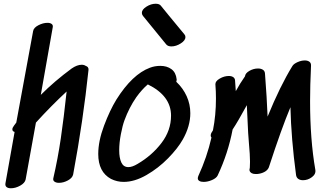

<svg xmlns="http://www.w3.org/2000/svg" viewBox="-20 -1004 1714 1026"><path d="M453 -631Q425 -363 371 -72Q367 -53 343 -40Q319 -27 295 -27Q280 -27 271 -33.5Q262 -40 265 -52Q289 -156 305 -265Q321 -374 336 -515Q254 -439 172 -349L117 -45Q113 -26 88 -12Q63 2 38 2Q23 2 15 -4.5Q7 -11 9 -24L58 -299Q46 -302 46 -313Q46 -321 55 -333L67 -349L157 -838Q160 -856 185 -869Q210 -882 234 -882Q248 -882 256 -876Q264 -870 262 -859L198 -497Q272 -571 363 -638Q392 -658 417 -658Q429 -658 438 -652Q454 -647 453 -631Z M770 -553Q739 -527 708 -484Q670 -429 645 -361Q635 -334 626 -287.5Q617 -241 617 -201Q617 -160 628.5 -135.5Q640 -111 666 -111Q687 -111 715 -128Q792 -173 843 -240Q894 -307 894 -386Q894 -492 770 -553ZM997 -399Q997 -330 957 -259Q930 -211 878 -158Q826 -105 762.5 -68.5Q699 -32 641 -32Q605 -32 573 -48Q505 -85 505 -181Q505 -250 536 -332.5Q567 -415 602 -472Q687 -607 781 -642Q807 -652 837 -652Q872 -652 896 -634.5Q920 -617 924 -580V-576Q924 -573 922 -567Q958 -533 977.5 -490Q997 -447 997 -399ZM744 -919Q738 -927 738 -935Q738 -953 762.5 -968.5Q787 -984 812 -984Q832 -984 840 -973Q870 -937 884 -919L965 -821Q971 -814 971 -806Q971 -788 946 -772Q921 -756 896 -756Q877 -756 868 -767Z M1637 -464Q1637 -258 1665 -97Q1669 -74 1647 -57.5Q1625 -41 1599 -41Q1584 -41 1574 -48Q1564 -55 1562 -69Q1536 -263 1532 -431Q1484 -317 1417 -111Q1416 -107 1411 -100Q1402 -88 1384 -81Q1366 -74 1348 -74Q1334 -74 1326 -78Q1313 -85 1313 -97Q1313 -100 1315 -108Q1316 -119 1316 -140Q1316 -175 1310 -241L1306 -295Q1302 -393 1299 -442Q1251 -354 1223 -312Q1199 -185 1143 -66Q1136 -52 1113 -42Q1090 -32 1068 -32Q1054 -32 1045.5 -37Q1037 -42 1037 -51Q1037 -57 1040 -64Q1086 -164 1110 -269Q1106 -273 1106 -280Q1106 -290 1114 -301L1118 -308Q1134 -388 1134 -478Q1134 -516 1131 -553Q1130 -570 1154 -584Q1178 -598 1203 -598Q1217 -598 1226 -592Q1235 -586 1236 -575Q1238 -557 1240 -517Q1263 -559 1289 -596Q1291 -613 1313 -625.5Q1335 -638 1359 -638Q1374 -638 1384.5 -631.5Q1395 -625 1396 -611Q1406 -482 1410 -381Q1477 -545 1543 -652Q1550 -663 1570 -672Q1590 -681 1609 -681Q1624 -681 1633.5 -674Q1643 -667 1642 -652Q1637 -547 1637 -464Z"/></svg>

Font: Sedgwick Ave
Style: Regular
Weight: 400
Designer: Kevin Burke, Pedro Vergani
Foundry: Google, Inc.
Version: Version 1.000